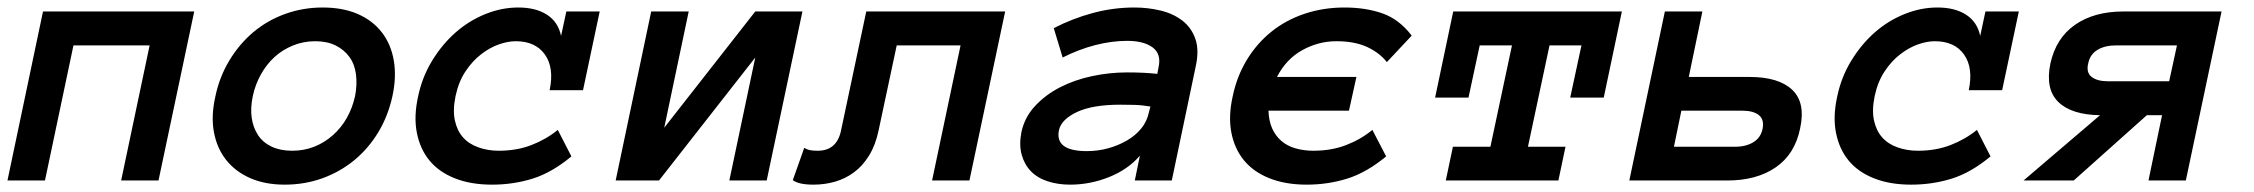

<svg xmlns="http://www.w3.org/2000/svg" viewBox="-44 -486 6069 517"><path d="M382.8 0H282.2L358.9 -363.8H153.8L77.1 0H-23.9L71.8 -455.1H479Z M1012.7 -227.1Q1001 -173.8 974.9 -130.4Q948.7 -86.9 910.9 -55.4Q873 -23.9 825 -6.3Q776.9 11.2 722.7 11.2Q669.9 11.2 629.9 -6.3Q589.8 -23.9 564.9 -55.4Q540 -86.9 532 -130.4Q523.9 -173.8 536.1 -227.1Q546.9 -278.8 573.5 -323Q600.1 -367.2 637.9 -399.2Q675.8 -431.2 723.9 -448.5Q772 -465.8 824.7 -465.8Q878.9 -465.8 918.9 -448.5Q959 -431.2 983.9 -399.2Q1008.8 -367.2 1016.4 -323Q1023.9 -278.8 1012.7 -227.1ZM912.1 -227.1Q918 -257.8 914.6 -285.4Q911.1 -313 897 -332.5Q882.8 -352.1 859.9 -363.5Q836.9 -375 804.7 -375Q772.9 -375 744.9 -363.5Q716.8 -352.1 695.3 -332.5Q673.8 -313 658.4 -285.4Q643.1 -257.8 636.7 -227.1Q629.9 -194.8 633.8 -168.5Q637.7 -142.1 650.9 -122.1Q664.1 -102.1 687.5 -91.1Q710.9 -80.1 742.7 -80.1Q774.9 -80.1 802.5 -91.1Q830.1 -102.1 852.5 -122.1Q875 -142.1 889.9 -168.5Q904.8 -194.8 912.1 -227.1Z M1494.6 -64.9Q1441.9 -21 1389.9 -4.9Q1337.9 11.2 1280.8 11.2Q1223.6 11.2 1180.7 -5.9Q1137.7 -22.9 1112.3 -54Q1086.9 -85 1078.4 -128.9Q1069.8 -172.9 1082 -227.1Q1092.8 -278.8 1119.9 -323Q1147 -367.2 1182.9 -398.7Q1218.8 -430.2 1262.7 -448Q1306.6 -465.8 1351.6 -465.8Q1398.9 -465.8 1429 -446.3Q1459 -426.8 1466.8 -389.2L1481 -455.1H1570.8L1525.9 -243.2H1436Q1448.7 -303.2 1423.3 -339.1Q1397.9 -375 1344.7 -375Q1323.7 -375 1299.3 -366.5Q1274.9 -357.9 1251.5 -339.8Q1228 -321.8 1209.5 -293.9Q1190.9 -266.1 1182.6 -227.1Q1174.8 -189 1180.9 -161.4Q1187 -133.8 1202.9 -116Q1218.8 -98.1 1244.4 -89.1Q1270 -80.1 1298.8 -80.1Q1347.7 -80.1 1387.2 -95.5Q1426.8 -110.8 1458 -136.2Z M1709.5 -455.1H1810.5L1744.6 -142.1L1989.7 -455.1H2116.7L2020.5 0H1919.9L1989.7 -331.1L1730.5 0H1613.8Z M2662.6 -455.1 2566.4 0H2465.8L2542.5 -363.8H2370.6L2321.8 -134.8Q2313.5 -95.2 2296.1 -67.1Q2278.8 -39.1 2255.6 -22Q2232.4 -4.9 2204.6 3.2Q2176.8 11.2 2146.5 11.2Q2106.4 11.2 2090.8 -1L2121.6 -87.9Q2127.4 -84 2135.5 -82Q2143.6 -80.1 2157.7 -80.1Q2209.5 -80.1 2220.7 -134.8L2288.6 -455.1Z M2706.5 -130.9Q2715.3 -170.9 2743.4 -200.9Q2771.5 -231 2810.5 -251Q2849.6 -271 2896.5 -281Q2943.4 -291 2990.7 -291Q3016.6 -291 3035.2 -290Q3053.7 -289.1 3072.3 -287.1L3075.7 -305.2Q3083.5 -340.8 3059.6 -358.4Q3035.6 -376 2990.7 -376Q2949.7 -376 2905 -364.5Q2860.4 -353 2817.4 -331.1L2793.5 -410.2Q2843.3 -436 2898.4 -450.9Q2953.6 -465.8 3010.3 -465.8Q3047.4 -465.8 3081.5 -457.5Q3115.7 -449.2 3140.1 -430.2Q3164.6 -411.1 3175 -380.6Q3185.5 -350.1 3175.3 -305.2L3111.3 0H3011.7L3025.4 -66.9Q2993.7 -29.8 2942.6 -9.3Q2891.6 11.2 2837.4 11.2Q2804.7 11.2 2777.1 2.2Q2749.5 -6.8 2731.9 -24.9Q2714.4 -43 2707 -69.6Q2699.7 -96.2 2706.5 -130.9ZM2882.3 -79.1Q2912.6 -79.1 2939.9 -86.7Q2967.3 -94.2 2990.5 -107.7Q3013.7 -121.1 3029.1 -140.1Q3044.4 -159.2 3049.3 -182.1L3053.7 -199.2Q3030.3 -203.1 3009.3 -203.6Q2988.3 -204.1 2972.7 -204.1Q2898.4 -204.1 2856.4 -184.6Q2814.5 -165 2807.6 -136.2Q2795.4 -79.1 2882.3 -79.1Z M3275.4 -227.1Q3286.6 -280.8 3313.5 -325Q3340.3 -369.1 3379.4 -400.6Q3418.5 -432.1 3469 -449Q3519.5 -465.8 3576.2 -465.8Q3633.3 -465.8 3678.5 -450Q3723.6 -434.1 3757.3 -390.1L3690.4 -318.8Q3670.4 -344.2 3637 -359.6Q3603.5 -375 3554.2 -375Q3506.3 -375 3462.9 -351.1Q3419.4 -327.1 3394.5 -278.8H3608.4L3588.4 -188H3371.6Q3372.6 -160.2 3381.6 -140.1Q3390.6 -120.1 3406.5 -106.4Q3422.4 -92.8 3444.8 -86.4Q3467.3 -80.1 3492.2 -80.1Q3541.5 -80.1 3581.1 -95.5Q3620.6 -110.8 3651.4 -136.2L3688.5 -64.9Q3635.3 -21 3583.3 -4.9Q3531.2 11.2 3474.6 11.2Q3417.5 11.2 3374.5 -5.9Q3331.5 -22.9 3305.9 -54Q3280.3 -85 3271.7 -128.9Q3263.2 -172.9 3275.4 -227.1Z M4274.4 -223.1H4184.1L4214.4 -363.8H4128.4L4070.3 -90.8H4171.4L4152.3 0H3849.1L3868.2 -90.8H3969.2L4027.3 -363.8H3940.4L3910.2 -223.1H3820.3L3869.1 -455.1H4323.2Z M4803.2 -140.1Q4789.1 -70.8 4737.5 -35.4Q4686 0 4607.4 0H4343.3L4439 -455.1H4540L4503.4 -278.8H4667Q4745.1 -278.8 4781.7 -244.4Q4818.4 -210 4803.2 -140.1ZM4702.1 -139.2Q4707 -164.1 4692.1 -176Q4677.2 -188 4647 -188H4483.4L4463.4 -90.8H4627Q4657.2 -90.8 4677.2 -103Q4697.3 -115.2 4702.1 -139.2Z M5315.9 -64.9Q5263.2 -21 5211.2 -4.9Q5159.2 11.2 5102.1 11.2Q5044.9 11.2 5002 -5.9Q4959 -22.9 4933.6 -54Q4908.2 -85 4899.7 -128.9Q4891.1 -172.9 4903.3 -227.1Q4914.1 -278.8 4941.2 -323Q4968.3 -367.2 5004.2 -398.7Q5040 -430.2 5084 -448Q5127.9 -465.8 5172.9 -465.8Q5220.2 -465.8 5250.2 -446.3Q5280.3 -426.8 5288.1 -389.2L5302.2 -455.1H5392.1L5347.2 -243.2H5257.3Q5270 -303.2 5244.6 -339.1Q5219.2 -375 5166 -375Q5145 -375 5120.6 -366.5Q5096.2 -357.9 5072.8 -339.8Q5049.3 -321.8 5030.8 -293.9Q5012.2 -266.1 5003.9 -227.1Q4996.1 -189 5002.2 -161.4Q5008.3 -133.8 5024.2 -116Q5040 -98.1 5065.7 -89.1Q5091.3 -80.1 5120.1 -80.1Q5168.9 -80.1 5208.5 -95.5Q5248 -110.8 5279.3 -136.2Z M5610.8 -175.8Q5534.2 -176.8 5498.5 -211.4Q5462.9 -246.1 5477.1 -314.9Q5492.2 -383.8 5543.7 -419.4Q5595.2 -455.1 5673.8 -455.1H5938L5841.8 0H5741.2L5777.8 -175.8H5736.8L5540 0H5404.8ZM5579.1 -315.9Q5572.8 -291 5587.9 -279.1Q5603 -267.1 5632.8 -267.1H5796.9L5817.9 -363.8H5653.8Q5624 -363.8 5604 -351.8Q5584 -339.8 5579.1 -315.9Z"/></svg>

Font: Anonymous Pro
Style: Bold Italic
Weight: 700
Italic angle: -12°
Monospace: yes
Designer: Mark Simonson
Version: Version 1.003